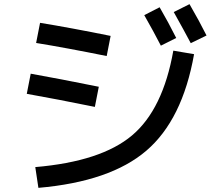

<svg xmlns="http://www.w3.org/2000/svg" viewBox="-20 -860 1040 925"><path d="M815 -616 915 -599Q859 -283 685 -134Q511 15 165 45L150 -55Q467 -82 616 -207.5Q765 -333 815 -616ZM675 -787 749 -825Q791 -753 829 -677L755 -640Q719 -710 675 -787ZM817 -802 893 -840Q940 -759 975 -689L899 -652Q869 -709 817 -802ZM128 -505Q263 -481 456 -442L437 -345Q255 -382 109 -408ZM173 -750Q315 -727 513 -687L494 -590Q296 -630 154 -653Z"/></svg>

Font: M PLUS 1p Medium
Style: Regular
Weight: 500
Version: Version 1.062